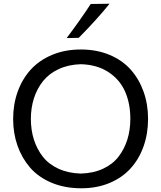

<svg xmlns="http://www.w3.org/2000/svg" viewBox="-20 -989 857 1020"><path d="M398.4 -788.1 334 -786.6Q407.7 -884.3 461.9 -967.8L562 -969.2Q497.1 -888.2 398.4 -788.1ZM412.1 11.2Q323.7 11.2 253.7 -18.3Q183.6 -47.9 139.6 -98.9Q95.7 -149.9 72.8 -215.6Q49.8 -281.2 49.8 -356.9Q49.8 -435.1 74 -502.2Q98.1 -569.3 143.3 -619.1Q188.5 -668.9 256.8 -697.5Q325.2 -726.1 409.2 -726.1Q494.1 -726.1 562.5 -697.3Q630.9 -668.5 675 -618.4Q719.2 -568.4 742.9 -501.5Q766.6 -434.6 766.6 -357.4Q766.6 -278.3 742.4 -210.7Q718.3 -143.1 673.3 -93.8Q628.4 -44.4 561.3 -16.6Q494.1 11.2 412.1 11.2ZM409.7 -66.9Q476.6 -68.8 527.8 -92.8Q579.1 -116.7 610.1 -157.2Q641.1 -197.8 656.7 -248.3Q672.4 -298.8 672.4 -357.4Q672.4 -440.9 643.6 -504.6Q614.7 -568.4 554.7 -606.9Q494.6 -645.5 409.7 -647.9Q344.2 -646 292.7 -622.3Q241.2 -598.6 209.2 -558.8Q177.2 -519 160.6 -467.8Q144 -416.5 144 -357.4Q144 -297.9 160.2 -247.1Q176.3 -196.3 207.8 -156.2Q239.3 -116.2 291 -92.5Q342.8 -68.8 409.7 -66.9Z"/></svg>

Font: Commissioner Flair
Style: Regular
Weight: 400
Designer: Kostas Bartsokas
Foundry: Kostas Bartsokas
Version: Version 1.000